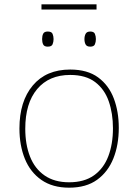

<svg xmlns="http://www.w3.org/2000/svg" viewBox="-20 -859 640 889"><path d="M300 10Q223 10 171.5 -26Q120 -62 95 -124Q70 -186 70 -264Q70 -390 132 -463.5Q194 -537 305 -537Q385 -537 434.5 -500.5Q484 -464 507 -403Q530 -342 530 -267Q530 -188 505 -125.5Q480 -63 429.5 -26.5Q379 10 300 10ZM300 -15Q370 -15 415 -47Q460 -79 481.5 -135.5Q503 -192 503 -265Q503 -334 483.5 -390Q464 -446 420.5 -479Q377 -512 305 -512Q207 -512 152 -446.5Q97 -381 97 -263Q97 -190 119 -134Q141 -78 186.5 -46.5Q232 -15 300 -15ZM398 -643Q382 -643 376.5 -653Q371 -663 371 -678Q371 -692 376.5 -702.5Q382 -713 398 -713Q415 -713 419.5 -702Q424 -691 424 -678Q424 -665 419.5 -654Q415 -643 398 -643ZM201 -643Q185 -643 180 -653Q175 -663 175 -678Q175 -693 180 -703Q185 -713 201 -713Q219 -713 223.5 -702Q228 -691 228 -678Q228 -665 223.5 -654Q219 -643 201 -643ZM172 -815V-839H427V-815Z"/></svg>

Font: Noto Sans Mono Thin
Style: Regular
Weight: 100
Designer: Monotype Design Team
Foundry: Monotype Imaging Inc.
Version: Version 2.014